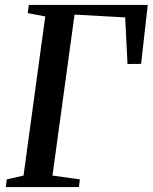

<svg xmlns="http://www.w3.org/2000/svg" viewBox="-20 -763 622 783"><path d="M4 0 7.5 -31.5 76 -47 164.5 -696 93 -709.5 97.5 -743H582.5L555.5 -502.5L500 -502L490.5 -692L284 -703.5L194 -47L305.5 -31.5L302 0Z"/></svg>

Font: Merriweather 72pt Medium
Style: Italic
Weight: 500
Italic angle: -7.8°
Version: Version 2.101